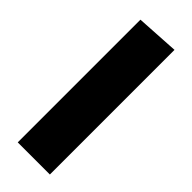

<svg xmlns="http://www.w3.org/2000/svg" viewBox="-234 -738 769 769"><g transform="rotate(45 151.0 -353.0)"><path d="M242 0V-706L60 -695V0Z"/></g></svg>

Font: Catamaran Thin Black
Style: Regular
Weight: 900
Version: Version 2.000